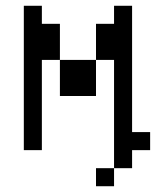

<svg xmlns="http://www.w3.org/2000/svg" viewBox="-20 -520 540 665"><path d="M125 -437.5H187.5V-312.5H125V0H62.5V-500H125ZM187.5 -312.5H312.5V-187.5H187.5ZM312.5 62.5H375V125H312.5ZM312.5 -437.5H375V-500H437.5V-62.5H500V0H437.5V62.5H375V-312.5H312.5Z"/></svg>

Font: 寒蝉点阵体 16px
Style: Regular
Weight: 400
Designer: Designed by Warren2060
Foundry: ChillType
Version: Version 1.000